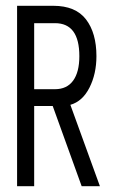

<svg xmlns="http://www.w3.org/2000/svg" viewBox="-20 -643 390 663"><path d="M39 0V-623H164Q241 -623 277 -576Q313 -529 313 -449Q313 -388 289 -340.5Q265 -293 223 -281L325 0H262L162 -277H98V0ZM98 -335H170Q211 -335 232.5 -364.5Q254 -394 254 -449Q254 -563 170 -563H98Z"/></svg>

Font: Inconsolata ExtraCondensed
Style: Regular
Weight: 400
Width: 2
Monospace: yes
Designer: Raph Levien, Cyreal, Brenton Simpson
Foundry: Raph Levien, Cyreal, Google
Version: Version 3.000; ttfautohint (v1.8.2.53-6de2)